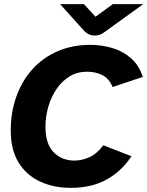

<svg xmlns="http://www.w3.org/2000/svg" viewBox="-20 -897 713 929"><path d="M322 12Q240 12 174 -18.5Q108 -49 70 -110.5Q32 -172 32 -265Q32 -354 59 -429.5Q86 -505 136 -561Q186 -617 257.5 -648.5Q329 -680 417 -680Q469 -680 520.5 -665.5Q572 -651 612 -617Q652 -583 671 -525L525 -476Q507 -518 474.5 -534Q442 -550 401 -550Q354 -550 317 -527.5Q280 -505 254 -467Q228 -429 214 -381.5Q200 -334 200 -283Q200 -202 238.5 -161.5Q277 -121 338 -120Q376 -120 412 -136Q448 -152 480 -194L616 -141Q570 -70 497 -29Q424 12 322 12ZM439 -725Q407 -725 385 -750L271 -877H386L442 -816L526 -877H673L483 -740Q464 -725 439 -725Z"/></svg>

Font: Atkinson Hyperlegible
Style: Bold Italic
Weight: 700
Italic angle: -12°
Designer: Elliott Scott, Megan Eiswerth, Linus Boman, Theodore Petrosky
Foundry: Braille Institute
Version: Version 1.006; ttfautohint (v1.8.3)